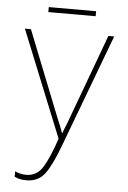

<svg xmlns="http://www.w3.org/2000/svg" viewBox="-57 -869 614 921"><g transform="rotate(5 250.0 -408.5)"><path d="M368 -803V-827H140V-803ZM261 -170 465 -714H437L281 -291Q276 -276 269.5 -261.5Q263 -247 258 -231H256Q249 -250 242.5 -266Q236 -282 232 -291L64 -714H35L242 -202Q213 -115 184 -65.5Q155 -16 102 -16Q75 -16 48 -28V-2Q72 10 105 10Q161 10 192.5 -30.5Q224 -71 261 -170Z"/></g></svg>

Font: Noto Sans Mono UI Condensed Thin
Style: Regular
Weight: 250
Width: 3
Designer: Monotype Design team
Foundry: Monotype Imaging Inc.
Version: 1.000